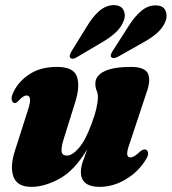

<svg xmlns="http://www.w3.org/2000/svg" viewBox="-20 -719 670 749"><path d="M544 -136Q555 -136 557.2 -124Q559.5 -112 549.5 -97.5Q521 -49.5 471.2 -19.8Q421.5 10 369 10Q295.5 10 295.5 -48.5Q295.5 -67 303.5 -90.2Q311.5 -113.5 320.5 -137Q270.5 -53.5 212 -21.8Q153.5 10 102.5 10Q46.5 10 32.2 -30.5Q18 -71 39.5 -135L88.5 -288Q99 -320 97 -333.2Q95 -346.5 84 -346.5Q70 -346.5 50.5 -324Q43.5 -317 38 -317Q29.5 -317 26 -328.5Q22.5 -340 33 -361Q53.5 -403 96.5 -430.5Q139.5 -458 202 -458Q266.5 -458 279.8 -420.8Q293 -383.5 274 -322.5L228 -175Q218 -142.5 220.5 -127.2Q223 -112 241 -112Q262 -112 287.8 -141.8Q313.5 -171.5 337 -235.5Q350 -270 356 -296.5Q362 -323 362 -340Q362 -354 357 -365.5Q352 -377 352 -393Q352 -423.5 387 -440.8Q422 -458 490.5 -458Q545.5 -458 557.5 -431.2Q569.5 -404.5 549.5 -351.5L486.5 -161.5Q475 -130 476.2 -117.5Q477.5 -105 488.5 -105Q496 -105 504.8 -110.2Q513.5 -115.5 529.5 -130.5Q537.5 -136 544 -136ZM319 -616Q341 -653 366.2 -675.2Q391.5 -697.5 421 -699Q451 -699.5 461 -681.2Q471 -663 464 -641.5Q454.5 -614.5 433.2 -594.2Q412 -574 380 -555L280 -496Q263 -485 254.5 -493.5Q250.5 -498 252.5 -504.2Q254.5 -510.5 258.5 -518ZM482.5 -618.5Q505.5 -655 531.2 -676.5Q557 -698 586 -698Q616 -698 625 -678.8Q634 -659.5 626.5 -638Q616 -611 594.2 -591.5Q572.5 -572 540 -554L439 -497Q431.5 -493 424.5 -492.5Q417.5 -492 414 -496.5Q410.5 -501 413 -507.2Q415.5 -513.5 420 -521Z"/></svg>

Font: Fraunces 144pt S050 Black
Style: Italic
Weight: 900
Italic angle: -16°
Version: Version 1.000; ttfautohint (v1.8.3)